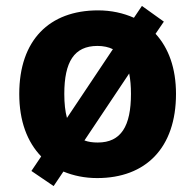

<svg xmlns="http://www.w3.org/2000/svg" viewBox="-20 -591 659 648"><path d="M574 -274C574 -361 549 -429 505 -477L533 -518L459 -571L432 -531C396 -547 355 -556 311 -556C146 -556 45 -455 45 -274C45 -182 72 -112 119 -63L86 -14L161 37L194 -12C228 2 266 10 308 10C472 10 574 -92 574 -274ZM197 -274C197 -382 230 -436 309 -436C329 -436 347 -432 361 -425L206 -193C200 -215 197 -242 197 -274ZM422 -274C422 -166 389 -110 310 -110C293 -110 278 -112 265 -117L416 -343C420 -323 422 -300 422 -274Z"/></svg>

Font: Noto Sans Lisu
Style: Bold
Weight: 700
Designer: Monotype Design Team. David Williams.
Foundry: Monotype Imaging Inc.
Version: Version 2.102